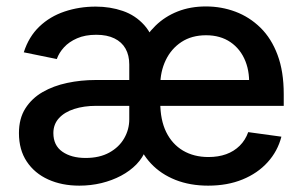

<svg xmlns="http://www.w3.org/2000/svg" viewBox="-20 -568 947 599"><path d="M227.5 11.2Q172.9 11.2 130.4 -8.1Q87.9 -27.3 63.5 -64Q39.1 -100.6 39.1 -152.8Q39.1 -198.2 59.1 -229.7Q79.1 -261.2 113 -280.8Q147 -300.3 189.7 -309.3Q232.4 -318.4 278.3 -318.4H796.9L756.3 -290.5Q760.7 -339.4 745.6 -377.2Q730.5 -415 699 -436.5Q667.5 -458 623 -458Q578.1 -458 546.1 -437Q514.2 -416 497.1 -380.4Q480 -344.7 480 -301.8V-248.5Q480 -193.8 498.5 -156Q517.1 -118.2 551 -98.1Q585 -78.1 630.4 -78.1Q661.1 -78.1 685.5 -86.9Q710 -95.7 727.8 -113.3Q745.6 -130.9 754.4 -155.8L857.9 -141.6Q846.2 -96.2 814.9 -61.8Q783.7 -27.3 736.6 -8.1Q689.5 11.2 629.4 11.2Q572.8 11.2 527.3 -6.8Q481.9 -24.9 451.2 -57.6Q420.4 -90.3 406.7 -133.8L416 -419.4Q435.5 -459 465.1 -487.8Q494.6 -516.6 534.2 -532.2Q573.7 -547.9 622.6 -547.9Q670.9 -547.9 714.6 -531.5Q758.3 -515.1 792.5 -481.7Q826.7 -448.2 845.9 -396.7Q865.2 -345.2 865.2 -274.4V-237.8H280.3Q241.7 -237.8 211.4 -228Q181.2 -218.3 163.8 -199.2Q146.5 -180.2 146.5 -152.8Q146.5 -114.3 174.6 -94.7Q202.6 -75.2 247.1 -75.2Q290.5 -75.2 321 -92Q351.6 -108.9 367.4 -136.5Q383.3 -164.1 383.3 -195.8V-366.7Q383.3 -395.5 371.6 -416.3Q359.9 -437 336.9 -448.2Q314 -459.5 280.3 -459.5Q245.6 -459.5 220.5 -448.5Q195.3 -437.5 179.7 -420.4Q164.1 -403.3 157.2 -383.8L54.2 -404.8Q69.8 -453.6 102.8 -485.1Q135.7 -516.6 181.4 -532Q227.1 -547.4 278.8 -547.4Q323.7 -547.4 363 -533.9Q402.3 -520.5 430.2 -489.5Q458 -458.5 467.8 -406.7L455.1 -102.1H435.5Q425.8 -76.2 405.8 -55.4Q385.7 -34.7 357.7 -19.8Q329.6 -4.9 296.4 3.2Q263.2 11.2 227.5 11.2Z"/></svg>

Font: V-Inter
Style: Medium-500
Weight: 500
Designer: Rasmus Andersson
Foundry: rsms
Version: Version 4.000;git-4146feb